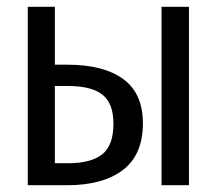

<svg xmlns="http://www.w3.org/2000/svg" viewBox="-20 -547 640 567"><path d="M142 -356H178Q286 -356 344 -313.5Q402 -271 402 -183Q402 -90 343 -45Q284 0 178 0H62V-527H142ZM538 0H457V-527H538ZM142 -293V-65H181Q248 -65 281.5 -91Q315 -117 315 -182Q315 -241 283 -267Q251 -293 181 -293Z"/></svg>

Font: FiraDG Mono
Style: Regular
Weight: 400
Designer: Carrois Corporate & Edenspiekermann AG
Foundry: Carrois Corporate GbR & Edenspiekermann AG
Version: Version 3.206